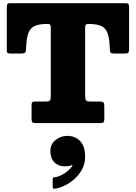

<svg xmlns="http://www.w3.org/2000/svg" viewBox="-20 -770 850 1201"><path d="M295 175.5Q295 219 319.8 244.8Q344.5 270.5 385.5 270.5Q398.5 270.5 409.2 268.5Q420 266.5 426.5 263.5Q430.5 262 432.2 263.5Q434 265 432.5 267.5Q424 281 406.5 296.8Q389 312.5 366.2 324.5Q343.5 336.5 319.5 339Q309.5 340 309.5 349.5V397Q309.5 406.5 312.5 409Q315.5 411.5 324.5 410Q352 406.5 384.5 390.8Q417 375 446.2 349Q475.5 323 494 288Q512.5 253 512.5 211Q512.5 146 481.8 113Q451 80 400.5 80Q360 80 327.5 105.8Q295 131.5 295 175.5ZM177.5 -25.5Q177.5 -8.5 183.2 -4.2Q189 0 204.5 0H604.5Q622 0 627.2 -4.8Q632.5 -9.5 632.5 -27.5V-107.5Q632.5 -123.5 627 -129.2Q621.5 -135 604 -135H545.5Q522 -135 517.2 -143.2Q512.5 -151.5 512.5 -175V-598.5Q512.5 -609.5 516.5 -614.8Q520.5 -620 531.5 -620H537.5Q587.5 -620 615 -606.5Q642.5 -593 654 -559Q665.5 -525 667 -462.5Q667.5 -444 672.8 -439.5Q678 -435 697.5 -435H756.5Q776.5 -435 782 -439.8Q787.5 -444.5 787.5 -463.5V-726Q787.5 -739 783.5 -744.5Q779.5 -750 767.5 -750H44.5Q28.5 -750 25.5 -743.5Q22.5 -737 22.5 -721V-455.5Q22.5 -441 28.5 -438Q34.5 -435 49 -435H109.5Q129 -435 135.8 -440.2Q142.5 -445.5 143 -463.5Q144.5 -525.5 156 -559.2Q167.5 -593 195.2 -606.5Q223 -620 272.5 -620H280.5Q290 -620 293.8 -615Q297.5 -610 297.5 -601V-167.5Q297.5 -147.5 292 -141.2Q286.5 -135 266.5 -135H200.5Q186 -135 181.8 -130Q177.5 -125 177.5 -110Z"/></svg>

Font: Besley Black
Style: Regular
Weight: 900
Designer: Owen Earl
Foundry: indestructible type*
Version: Version 2.001